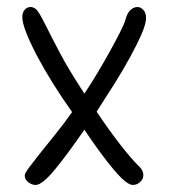

<svg xmlns="http://www.w3.org/2000/svg" viewBox="-20 -523 483 550"><path d="M380.9 -43.9Q390.6 -33.2 390.6 -21.5Q390.6 -9.8 381.3 -1.5Q372.1 6.8 360.4 6.8Q342.8 6.8 306.2 -36.6Q269.5 -80.1 221.7 -151.4Q171.9 -79.1 136.2 -36.1Q100.6 6.8 82 6.8Q71.3 6.8 61 -1Q50.8 -8.8 50.8 -20.5Q50.8 -26.4 63.5 -43.5Q76.2 -60.5 95.7 -85Q115.2 -109.4 139.6 -139.6Q164.1 -169.9 186.5 -202.1Q157.2 -243.2 131.3 -284.7Q105.5 -326.2 85.9 -363.3Q66.4 -400.4 55.2 -429.2Q43.9 -458 43.9 -473.6Q43.9 -487.3 50.8 -495.1Q57.6 -502.9 67.4 -502.9Q80.1 -502.9 89.4 -489.3Q98.6 -475.6 113.3 -445.8Q127.9 -416 152.8 -369.1Q177.7 -322.3 221.7 -254.9Q242.2 -285.2 261.2 -317.4Q280.3 -349.6 296.4 -378.9Q312.5 -408.2 324.2 -431.2Q335.9 -454.1 339.8 -467.8Q344.7 -486.3 354 -494.6Q363.3 -502.9 374 -502.9Q382.8 -502.9 390.6 -494.6Q398.4 -486.3 398.4 -471.7Q398.4 -455.1 385.7 -425.8Q373 -396.5 353 -359.9Q333 -323.2 307.6 -282.7Q282.2 -242.2 256.8 -203.1Q290 -153.3 323.2 -110.4Q356.4 -67.4 380.9 -43.9Z"/></svg>

Font: Hi Melody
Style: Regular
Weight: 400
Designer: YoonDesign Inc.
Foundry: YoonDesign Inc.
Version: Version 3.00